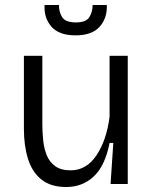

<svg xmlns="http://www.w3.org/2000/svg" viewBox="-20 -739 617 771"><path d="M246 12Q184 12 146.5 -18Q109 -48 92.5 -101Q76 -154 76 -221V-515H150V-240Q150 -208 153.5 -175Q157 -142 168 -115Q179 -88 202 -71.5Q225 -55 264 -55Q327 -55 367.5 -115.5Q408 -176 420 -270V-515H493V0H424L435 -165H420Q402 -73 356.5 -30.5Q311 12 246 12ZM159 -719H217Q216 -693 229 -671Q242 -649 285 -649Q326 -649 339 -670.5Q352 -692 352 -719H409Q411 -666 380 -631.5Q349 -597 283 -597Q217 -597 186.5 -632Q156 -667 159 -719Z"/></svg>

Font: Bricolage Grotesque 10pt Light
Style: Regular
Weight: 300
Designer: Mathieu Triay
Foundry: Atelier Triay
Version: Version 1.000; ttfautohint (v1.8.4.7-5d5b);gftools[0.9.32]